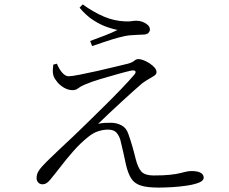

<svg xmlns="http://www.w3.org/2000/svg" viewBox="-20 -825 1040 871"><path d="M700 26Q647 26 618 16.5Q589 7 574.5 -16.5Q560 -40 551 -80Q546 -103 539.5 -133Q533 -163 526 -190Q521 -208 509 -222.5Q497 -237 470 -237Q448 -237 425 -229.5Q402 -222 379 -203Q344 -175 312.5 -139Q281 -103 254.5 -68.5Q228 -34 207 -9Q200 0 191.5 5.5Q183 11 172 11Q161 11 153.5 3Q146 -5 146 -17Q146 -33 153 -45.5Q160 -58 171 -70Q182 -82 194 -94Q215 -115 246.5 -144.5Q278 -174 311.5 -205.5Q345 -237 371 -263Q410 -301 452 -342.5Q494 -384 531 -422.5Q568 -461 589 -486Q598 -497 594 -502Q590 -507 576 -505Q553 -500 514 -489Q475 -478 434.5 -466Q394 -454 364 -441Q345 -433 334.5 -424.5Q324 -416 310 -416Q290 -416 271.5 -426.5Q253 -437 240.5 -452Q228 -467 223 -480Q219 -492 219.5 -505Q220 -518 222 -532L238 -536Q249 -510 263 -494.5Q277 -479 291 -479Q305 -479 340.5 -486Q376 -493 419 -502.5Q462 -512 500 -521.5Q538 -531 560 -536Q579 -541 588.5 -549Q598 -557 608 -557Q618 -557 632 -551.5Q646 -546 659.5 -537Q673 -528 681.5 -518Q690 -508 690 -498Q690 -489 681 -482.5Q672 -476 657.5 -468Q643 -460 625 -447Q610 -434 584.5 -411.5Q559 -389 530 -362Q501 -335 473 -309Q445 -283 425 -263Q440 -267 456 -267.5Q472 -268 484 -268Q509 -268 531 -256.5Q553 -245 562 -218Q571 -193 579.5 -164Q588 -135 595 -106Q606 -62 622.5 -45.5Q639 -29 677 -29Q722 -29 750 -32Q778 -35 794.5 -39Q811 -43 823.5 -46Q836 -49 849 -49Q877 -49 890.5 -41Q904 -33 904 -19Q904 -5 882.5 3.5Q861 12 828 17Q795 22 760.5 24Q726 26 700 26ZM389 -639Q420 -650 455.5 -664Q491 -678 513 -689Q497 -692 468 -701.5Q439 -711 405.5 -732Q372 -753 341 -790L355 -805Q404 -770 450.5 -750Q497 -730 548 -728Q566 -727 576.5 -729Q587 -731 599 -731Q613 -731 626.5 -726Q640 -721 650 -712Q660 -703 660 -691Q660 -682 652.5 -675Q645 -668 628 -668Q616 -668 604 -667Q592 -666 571 -665Q548 -663 515.5 -654Q483 -645 451 -634Q419 -623 398 -616Z"/></svg>

Font: Noto Serif JP ExtraLight Light
Style: Regular
Weight: 300
Version: Version 2.003-H1;hotconv 1.1.1;makeotfexe 2.6.0